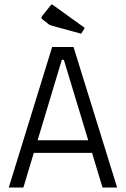

<svg xmlns="http://www.w3.org/2000/svg" viewBox="-20 -834 560 854"><path d="M19 0 212 -625H307L501 0H436L264 -568H255L84 0ZM102 -154V-210H420V-154ZM341 -684 213 -719Q204 -722 200.5 -723.5Q197 -725 193 -729L170 -747Q164 -751 164 -755Q164 -758 170 -766L206 -811Q208 -814 211 -814Q212 -814 218 -810L357 -710Z"/></svg>

Font: Changa ExtraLight
Style: Regular
Weight: 250
Designer: Eduardo Rodriguez Tunni
Foundry: Eduardo Rodriguez Tunni
Version: Version 3.002; ttfautohint (v1.8.2)